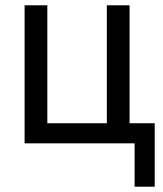

<svg xmlns="http://www.w3.org/2000/svg" viewBox="-20 -542 617 726"><path d="M73 -522H159V-76H384V-522H470V-76H565V164H489V0H73Z"/></svg>

Font: Boldmen Medium
Style: Regular
Weight: 400
Designer: Matt McInerney, Pablo Impallari, Rodrigo Fuenzalida
Foundry: LIVING CONCEPT
Version: Version 1.000